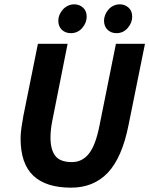

<svg xmlns="http://www.w3.org/2000/svg" viewBox="-20 -854 689 886"><path d="M307 -701Q282 -701 265.5 -716.5Q249 -732 249 -759Q249 -772 254.5 -785.5Q260 -799 270 -810Q280 -821 293.5 -827.5Q307 -834 323 -834Q346 -834 363 -819Q380 -804 380 -777Q380 -749 359.5 -725Q339 -701 307 -701ZM517 -701Q493 -701 476.5 -716.5Q460 -732 460 -759Q460 -772 465.5 -785.5Q471 -799 480.5 -810Q490 -821 503.5 -827.5Q517 -834 533 -834Q556 -834 573 -819Q590 -804 590 -777Q590 -749 569.5 -725Q549 -701 517 -701ZM88 -320 155 -652H292L221 -295Q217 -275 215 -256Q213 -237 213 -219Q213 -164 235 -135Q257 -106 312 -106Q359 -106 390 -144.5Q421 -183 439 -274L515 -652H649L573 -276Q543 -126 477.5 -57Q412 12 308 12Q192 12 133.5 -43.5Q75 -99 75 -215Q75 -237 79 -265.5Q83 -294 88 -320Z"/></svg>

Font: TypoPRO Source Sans Pro
Style: Bold Italic
Weight: 700
Italic angle: -11°
Designer: Paul D. Hunt
Foundry: Adobe Systems Incorporated
Version: Version 1.075;PS 2.000;hotconv 1.0.86;makeotf.lib2.5.63406